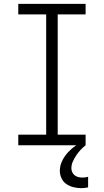

<svg xmlns="http://www.w3.org/2000/svg" viewBox="-20 -755 540 998"><path d="M75 0V-55H220V-680H75V-735H425V-680H280V-55H425V0ZM403 223Q382 223 362 218Q342 213 325.5 202Q309 191 300 172Q291 153 291 133Q291 106 303.5 80.5Q316 55 335 35Q354 15 377 -0.5Q400 -16 425 -28V0Q411 11 398.5 24.5Q386 38 376 53Q366 68 358.5 85Q351 102 351 120Q351 130 355.5 140Q360 150 368.5 156.5Q377 163 387.5 165.5Q398 168 409 168Q416 168 423 167Q430 166 438 164V219Q429 221 420 222Q411 223 403 223Z"/></svg>

Font: Iosevka SS18 Light
Style: Regular
Weight: 300
Monospace: yes
Designer: Belleve Invis
Foundry: Belleve Invis
Version: Version 25.1.1; ttfautohint (v1.8.4)